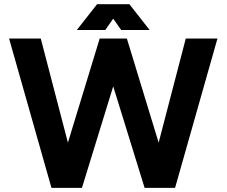

<svg xmlns="http://www.w3.org/2000/svg" viewBox="-20 -909 1096 929"><path d="M747.6 -218.8 878.9 -722.7H1032.2L827.1 0H679.7L527.8 -491.2L376.5 0H229L23.9 -722.7H177.2L308.6 -218.8L462.4 -722.7H593.8ZM489.3 -763.7H351.6L449.7 -888.7H606L704.1 -763.7H566.4L527.8 -818.8Z"/></svg>

Font: Giphurs
Style: Bold
Weight: 700
Version: Version 0.920; ttfautohint (v1.8.4.7-5d5b)